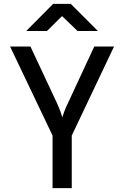

<svg xmlns="http://www.w3.org/2000/svg" viewBox="-20 -970 640 990"><path d="M251 0V-271L32 -730H137L272 -442Q284 -416 291.5 -395Q299 -374 301 -365Q304 -374 311.5 -395Q319 -416 332 -442L466 -730H568L350 -271V0ZM115 -810 254 -950H345L485 -810H380L300 -887L222 -810Z"/></svg>

Font: JetBrainsMono NFM Medium
Style: Regular
Weight: 500
Monospace: yes
Designer: Philipp Nurullin, Konstantin Bulenkov
Foundry: JetBrains
Version: Version 2.304; ttfautohint (v1.8.4.7-5d5b);Nerd Fonts 3.3.0